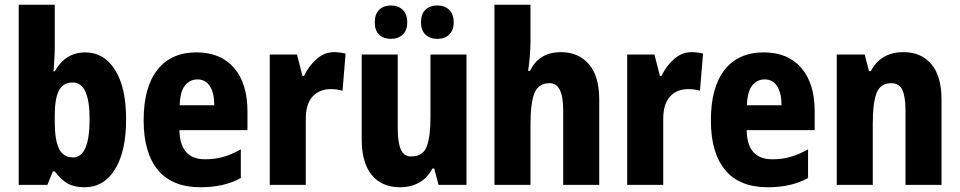

<svg xmlns="http://www.w3.org/2000/svg" viewBox="-20 -780 4050 810"><path d="M211 -580Q211 -560 209.5 -534Q208 -508 206 -479H211Q256 -559 340 -559Q419 -559 465.5 -485Q512 -411 512 -276Q512 -141 465 -65.5Q418 10 337 10Q293 10 265 -6Q237 -22 211 -57H203L180 0H59V-760H211ZM287 -432Q245 -432 228 -397Q211 -362 211 -293V-266Q211 -189 229 -152.5Q247 -116 288 -116Q358 -116 358 -278Q358 -432 287 -432Z M809 -559Q911 -559 967.5 -493.5Q1024 -428 1024 -309V-231H737Q739 -108 845 -108Q886 -108 921.5 -118Q957 -128 996 -150V-29Q926 10 826 10Q707 10 646.5 -62.5Q586 -135 586 -272Q586 -412 644 -485.5Q702 -559 809 -559ZM813 -445Q781 -445 760.5 -419.5Q740 -394 738 -336H884Q884 -388 865.5 -416.5Q847 -445 813 -445Z M1390 -560Q1413 -560 1438 -554L1425 -397Q1406 -404 1375 -404Q1328 -404 1299 -373Q1270 -342 1270 -278V0H1118V-550H1233L1256 -460H1263Q1280 -498 1313.5 -529Q1347 -560 1390 -560Z M1948 -550V0H1830L1812 -69H1804Q1783 -29 1748 -9.5Q1713 10 1668 10Q1591 10 1548.5 -41.5Q1506 -93 1506 -191V-550H1658V-237Q1658 -179 1671 -149.5Q1684 -120 1714 -120Q1765 -120 1780.5 -162.5Q1796 -205 1796 -282V-550ZM1561 -686Q1561 -721 1580 -739Q1599 -757 1629 -757Q1660 -757 1679 -738.5Q1698 -720 1698 -686Q1698 -652 1679 -634Q1660 -616 1629 -616Q1599 -616 1580 -633.5Q1561 -651 1561 -686ZM1756 -686Q1756 -721 1775 -739Q1794 -757 1825 -757Q1856 -757 1875 -738.5Q1894 -720 1894 -686Q1894 -652 1875 -634Q1856 -616 1825 -616Q1794 -616 1775 -634Q1756 -652 1756 -686Z M2218 -611Q2218 -574 2215 -540.5Q2212 -507 2208 -481H2216Q2254 -560 2346 -560Q2421 -560 2464.5 -509Q2508 -458 2508 -360V0H2356V-315Q2356 -429 2299 -429Q2251 -429 2234.5 -386.5Q2218 -344 2218 -256V0H2066V-760H2218Z M2898 -560Q2921 -560 2946 -554L2933 -397Q2914 -404 2883 -404Q2836 -404 2807 -373Q2778 -342 2778 -278V0H2626V-550H2741L2764 -460H2771Q2788 -498 2821.5 -529Q2855 -560 2898 -560Z M3202 -559Q3304 -559 3360.5 -493.5Q3417 -428 3417 -309V-231H3130Q3132 -108 3238 -108Q3279 -108 3314.5 -118Q3350 -128 3389 -150V-29Q3319 10 3219 10Q3100 10 3039.5 -62.5Q2979 -135 2979 -272Q2979 -412 3037 -485.5Q3095 -559 3202 -559ZM3206 -445Q3174 -445 3153.5 -419.5Q3133 -394 3131 -336H3277Q3277 -388 3258.5 -416.5Q3240 -445 3206 -445Z M3791 -560Q3866 -560 3909 -509.5Q3952 -459 3952 -360V0H3800V-315Q3800 -371 3787 -400Q3774 -429 3740 -429Q3695 -429 3678.5 -388.5Q3662 -348 3662 -256V0H3510V-550H3628L3646 -480H3654Q3696 -560 3791 -560Z"/></svg>

Font: Noto Sans Arabic UI Cn XBd
Style: Regular
Weight: 800
Width: 3
Designer: Monotype Design Team, Nadine Chahine and Nizar Qandah
Foundry: Monotype Imaging Inc.
Version: Version 2.010; ttfautohint (v1.8.4.7-5d5b)